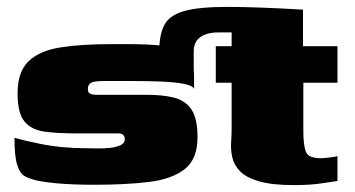

<svg xmlns="http://www.w3.org/2000/svg" viewBox="-20 -533 1029 557"><path d="M31 -262Q31 -325 63 -355.5Q95 -386 155.5 -395.5Q216 -405 303 -405Q325 -405 351 -405Q377 -405 402 -404Q427 -403 445 -401Q484 -397 505 -389.5Q526 -382 534.5 -364Q543 -346 543 -309Q543 -301 543 -292Q543 -283 543 -275Q539 -285 512 -290Q485 -295 445.5 -296.5Q406 -298 362.5 -298Q319 -298 282 -298Q267 -298 256.5 -296.5Q246 -295 240.5 -290Q235 -285 235 -275Q235 -267 238.5 -263.5Q242 -260 248 -259Q254 -258 261 -258Q297 -258 333.5 -258Q370 -258 406 -258Q451 -258 484 -250Q517 -242 535 -216Q553 -190 553 -135Q553 -71 515.5 -42Q478 -13 411 -5Q344 3 254 3Q225 3 196.5 2Q168 1 141.5 -1.5Q115 -4 93 -8Q69 -13 53.5 -21Q38 -29 30 -54Q22 -79 22 -133Q60 -123 95 -116Q130 -109 163 -106Q196 -103 228 -103Q238 -103 256.5 -102.5Q275 -102 294.5 -103.5Q314 -105 328 -111Q342 -117 342 -129Q342 -138 337 -142Q332 -146 324 -146Q293 -146 262 -146Q231 -146 200 -146Q148 -146 110 -151Q72 -156 51.5 -180Q31 -204 31 -262ZM606 -399H652V-435Q652 -470 658.5 -484.5Q665 -499 680.5 -502Q696 -505 723 -505H859Q859 -499 859 -493.5Q859 -488 859 -482V-399H959V-293H860V-153Q860 -113 867 -93.5Q874 -74 911 -74Q919 -74 935.5 -76Q952 -78 959 -80V-8Q951 -7 916 -1.5Q881 4 833 4Q769 4 731.5 -7Q694 -18 676.5 -36Q659 -54 654 -76Q649 -98 650.5 -120.5Q652 -143 652 -162V-293H606Q606 -319 606 -346Q606 -373 606 -399ZM442 -364V-384Q442 -433 457 -461Q472 -489 514.5 -501Q557 -513 640 -513Q723 -513 859 -505V-439H614Q594 -439 580 -434.5Q566 -430 557.5 -422.5Q549 -415 545.5 -405Q542 -395 542 -384V-283Z"/></svg>

Font: Genos Black
Style: Regular
Weight: 900
Designer: Robert E. Leuschke
Foundry: Robert E. Leuschke
Version: Version 1.010